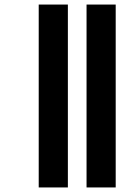

<svg xmlns="http://www.w3.org/2000/svg" viewBox="-20 -777 603 843"><path d="M360 46V-757H488V46ZM150 46V-757H278V46Z"/></svg>

Font: Noto Sans Telugu UI Condensed
Style: Bold
Weight: 700
Width: 3
Designer: Jelle Bosma - Monotype Design Team
Foundry: Monotype Imaging Inc.
Version: Version 2.006